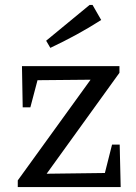

<svg xmlns="http://www.w3.org/2000/svg" viewBox="-20 -758 551 778"><path d="M52 0V-27L347 -435L132 -433L103 -323H72L69 -490H464V-463L169 -54L405 -57L434 -172H465L469 0ZM184 -564 167 -593 343 -738H355L390 -677Q340 -645 288.5 -617Q237 -589 184 -564Z"/></svg>

Font: Piazzolla Thin Medium
Style: Regular
Weight: 500
Version: Version 2.005